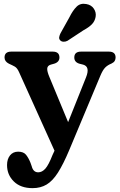

<svg xmlns="http://www.w3.org/2000/svg" viewBox="-20 -742 620 995"><path d="M252.5 60.5 262.5 39 79 -367.5Q69.5 -389.5 56.8 -396.8Q44 -404 26 -412Q3.5 -423.5 3.5 -444Q3.5 -474.5 38.5 -474.5H253Q288 -474.5 288 -444Q288 -420.5 261 -412L243 -407Q226 -402 224.8 -387.2Q223.5 -372.5 236 -343L333 -109L426 -341.5Q448 -396.5 411 -407L391 -412Q365 -420 365 -444Q365 -474.5 400 -474.5H544Q579 -474.5 579 -444Q579 -434.5 574.5 -426.5Q570 -418.5 557.5 -412.5Q537.5 -404.5 525 -391.8Q512.5 -379 500.5 -350.5L338.5 36.5Q308 109 280.5 152.2Q253 195.5 221.8 214.2Q190.5 233 149 233Q87 233 51.8 198.5Q16.5 164 16.5 113.5Q16.5 82.5 32 63.2Q47.5 44 74 44Q102 44 115 60.2Q128 76.5 138 101.5L144.5 120Q152.5 151 178 151Q198 151 215 132Q232 113 252.5 60.5ZM340 -653Q357 -687.5 376.8 -707.2Q396.5 -727 427.5 -721Q453.5 -716.5 466.5 -696.8Q479.5 -677 475.5 -654.5Q471.5 -632 456.2 -616.2Q441 -600.5 411.5 -584.5L329.5 -530.5Q320 -525.5 309.5 -525.8Q299 -526 292.5 -532.5Q285 -540 286.8 -549.8Q288.5 -559.5 293.5 -569.5Z"/></svg>

Font: Fraunces 9pt SuperSoft SemiBold
Style: Regular
Weight: 600
Version: Version 1.000;[0bf87f6ff]